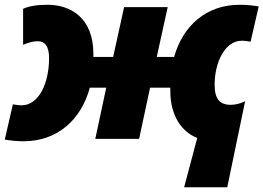

<svg xmlns="http://www.w3.org/2000/svg" viewBox="-32 -583 1106 806"><path d="M741 203H922L997 -158C978 -149 958 -143 937 -143C891 -143 869 -167 869 -227C869 -321 912 -412 983 -412C996 -412 1008 -410 1020 -408L1054 -556C1030 -560 1004 -563 974 -563C835 -563 736 -476 699 -344H626L672 -553H489L443 -344H360V-357C360 -510 262 -563 168 -563C121 -563 89 -557 65 -546V-395C87 -404 107 -410 126 -410C158 -410 174 -387 174 -339C174 -232 130 -141 59 -141C46 -141 34 -143 22 -145L-12 3C12 7 38 10 68 10C208 10 309 -80 345 -215H414L368 0H552L598 -215H683V-200C683 -95 733 -28 796 -4Z"/></svg>

Font: Noto Sans UI Black
Style: Italic
Weight: 900
Italic angle: -372°
Designer: Monotype Design Team
Foundry: Monotype Imaging Inc.
Version: Version 1.901